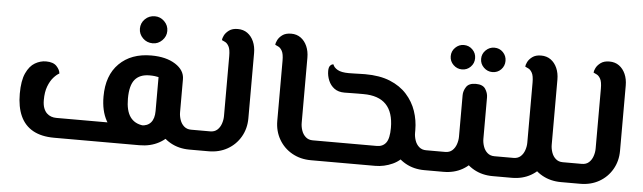

<svg xmlns="http://www.w3.org/2000/svg" viewBox="-45 -854 3414 1019"><g transform="rotate(5 1661.5 -344.5)"><path d="M987 0Q931 0 886.5 -25Q842 -50 816.5 -94Q791 -138 791 -193H921Q921 -173 928 -152.5Q935 -132 950 -119Q965 -106 987 -106H1038V0ZM267 0Q199 0 154 -25Q109 -50 87 -98.5Q65 -147 65 -217Q65 -287 83.5 -327Q102 -367 130.5 -383.5Q159 -400 189 -400Q228 -400 246 -380.5Q264 -361 265 -342Q251 -335 234.5 -316.5Q218 -298 206.5 -268Q195 -238 195 -195Q195 -169 201.5 -152Q208 -135 218.5 -125Q229 -115 242 -110.5Q255 -106 269 -106H721Q755 -106 773 -127Q791 -148 791 -188V-369Q784 -371 771 -372.5Q758 -374 743 -374Q691 -374 665 -343Q639 -312 639 -241Q639 -177 662.5 -144Q686 -111 732 -106L719 -1Q661 -7 613.5 -34.5Q566 -62 537.5 -113.5Q509 -165 509 -241Q509 -354 572.5 -417Q636 -480 743 -480Q822 -480 871.5 -448.5Q921 -417 921 -369V-188Q921 -134 895.5 -91.5Q870 -49 825 -24.5Q780 0 721 0ZM1038 0V-106Q1049 -106 1053.5 -91.5Q1058 -77 1058 -53Q1058 -29 1053.5 -14.5Q1049 0 1038 0ZM744.4 -545Q713 -545 691.5 -566.4Q670 -587.8 670 -616.8Q670 -647 691.4 -668Q712.7 -689 744.1 -689Q773 -689 794.5 -667.8Q816 -646.6 816 -616.7Q816 -588 794.6 -566.5Q773.3 -545 744.4 -545Z M1038 0V-106H1089Q1112 -106 1126.5 -119Q1141 -132 1148 -152.5Q1155 -173 1155 -193V-513Q1155 -549 1146 -565Q1137 -581 1126 -586Q1115 -591 1109 -594Q1109 -603 1116.5 -618.5Q1124 -634 1141.5 -647Q1159 -660 1188 -660Q1218 -660 1239.5 -644.5Q1261 -629 1273 -602Q1285 -575 1285 -540V-193Q1285 -138 1259.5 -94Q1234 -50 1190 -25Q1146 0 1089 0ZM1038 0Q1028 0 1023 -14.5Q1018 -29 1018 -53Q1018 -77 1023 -91.5Q1028 -106 1038 -106Z M1635 0Q1579 0 1534.5 -25Q1490 -50 1464.5 -94Q1439 -138 1439 -193V-513Q1439 -549 1430 -565Q1421 -581 1410 -586Q1399 -591 1393 -594Q1393 -602 1400.5 -618Q1408 -634 1425.5 -647Q1443 -660 1473 -660Q1502 -660 1523.5 -644.5Q1545 -629 1557 -602Q1569 -575 1569 -540V-193Q1569 -173 1576 -152.5Q1583 -132 1598 -119Q1613 -106 1635 -106H1662V0ZM1662 0V-106Q1673 -106 1677.5 -91.5Q1682 -77 1682 -53Q1682 -29 1677.5 -14.5Q1673 0 1662 0Z M2239 0Q2183 0 2138.5 -25Q2094 -50 2068.5 -94Q2043 -138 2043 -193V-209H2173V-193Q2173 -173 2180 -152.5Q2187 -132 2202 -119Q2217 -106 2239 -106H2290V0ZM1662 0V-106H1977Q2009 -106 2026 -129Q2043 -152 2043 -208Q2043 -291 2003 -332.5Q1963 -374 1882 -374Q1870 -374 1851 -374Q1832 -374 1813 -373.5Q1794 -373 1781 -373Q1748 -373 1727 -388.5Q1706 -404 1695.5 -429Q1685 -454 1685 -480Q1685 -501 1693.5 -509.5Q1702 -518 1710 -517Q1715 -501 1735 -489.5Q1755 -478 1795 -478Q1805 -478 1823 -478.5Q1841 -479 1858.5 -479.5Q1876 -480 1882 -480Q1960 -480 2015 -457.5Q2070 -435 2105 -396Q2140 -357 2156.5 -308.5Q2173 -260 2173 -208Q2173 -133 2144 -87Q2115 -41 2070 -20.5Q2025 0 1977 0ZM1662 0Q1652 0 1647 -14.5Q1642 -29 1642 -53Q1642 -77 1647 -91.5Q1652 -106 1662 -106ZM2290 0V-106Q2301 -106 2305.5 -91.5Q2310 -77 2310 -53Q2310 -29 2305.5 -14.5Q2301 0 2290 0Z M2290 0V-106H2341Q2364 -106 2378.5 -119Q2393 -132 2400 -152.5Q2407 -173 2407 -193V-414Q2407 -437 2421 -458.5Q2435 -480 2472 -480Q2509 -480 2523 -458.5Q2537 -437 2537 -414V-193Q2537 -138 2511.5 -94Q2486 -50 2442 -25Q2398 0 2341 0ZM2603 0Q2547 0 2502.5 -25Q2458 -50 2432.5 -94Q2407 -138 2407 -193H2537Q2537 -173 2544 -152.5Q2551 -132 2566 -119Q2581 -106 2603 -106H2654V0ZM2654 0V-106Q2665 -106 2669.5 -91.5Q2674 -77 2674 -53Q2674 -29 2669.5 -14.5Q2665 0 2654 0ZM2290 0Q2280 0 2275 -14.5Q2270 -29 2270 -53Q2270 -77 2275 -91.5Q2280 -106 2290 -106ZM2553.4 -550Q2527 -550 2507.5 -569Q2488 -588 2488 -615Q2488 -641.9 2507.5 -660.9Q2527 -680 2553.4 -680Q2581 -680 2599.5 -660.9Q2618 -641.9 2618 -615Q2618 -588 2599.5 -569Q2581 -550 2553.4 -550ZM2391.2 -550Q2365 -550 2345.5 -569Q2326 -588 2326 -615Q2326 -641.9 2345.3 -660.9Q2364.6 -680 2390.7 -680Q2418 -680 2437 -660.9Q2456 -641.9 2456 -615Q2456 -588 2437.2 -569Q2418.5 -550 2391.2 -550Z M2967 0Q2911 0 2866.5 -25Q2822 -50 2796.5 -94Q2771 -138 2771 -193H2901Q2901 -173 2908 -152.5Q2915 -132 2930 -119Q2945 -106 2967 -106H3018V0ZM2654 0V-106H2705Q2728 -106 2742.5 -119Q2757 -132 2764 -152.5Q2771 -173 2771 -193V-513Q2771 -549 2762 -565Q2753 -581 2742 -586Q2731 -591 2725 -594Q2725 -603 2732.5 -618.5Q2740 -634 2757.5 -647Q2775 -660 2804 -660Q2834 -660 2855.5 -644.5Q2877 -629 2889 -602Q2901 -575 2901 -540V-193Q2901 -138 2875.5 -94Q2850 -50 2806 -25Q2762 0 2705 0ZM2654 0Q2644 0 2639 -14.5Q2634 -29 2634 -53Q2634 -77 2639 -91.5Q2644 -106 2654 -106ZM3018 0V-106Q3029 -106 3033.5 -91.5Q3038 -77 3038 -53Q3038 -29 3033.5 -14.5Q3029 0 3018 0Z M3018 0V-106H3069Q3092 -106 3106.5 -119Q3121 -132 3128 -152.5Q3135 -173 3135 -193V-513Q3135 -549 3126 -565Q3117 -581 3106 -586Q3095 -591 3089 -594Q3089 -603 3096.5 -618.5Q3104 -634 3121.5 -647Q3139 -660 3168 -660Q3198 -660 3219.5 -644.5Q3241 -629 3253 -602Q3265 -575 3265 -540V-193Q3265 -138 3239.5 -94Q3214 -50 3170 -25Q3126 0 3069 0ZM3018 0Q3008 0 3003 -14.5Q2998 -29 2998 -53Q2998 -77 3003 -91.5Q3008 -106 3018 -106Z"/></g></svg>

Font: El Messiri
Style: Regular
Weight: 400
Designer: Mohamed Gaber
Foundry: Kief Type Foundry
Version: Version 2.020